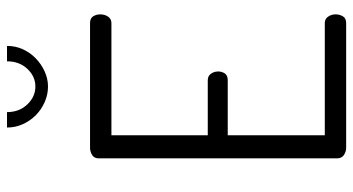

<svg xmlns="http://www.w3.org/2000/svg" viewBox="-250 -758 1008 548"><g transform="rotate(-90 254.0 -484.0)"><path d="M142 -395H299Q311 -395 317.5 -386Q324 -377 324 -365Q324 -355 318.5 -346.5Q313 -338 299 -338H142V-61H462Q474 -61 480.5 -51.5Q487 -42 487 -30Q487 -19 481.5 -9.5Q476 0 462 0H106Q95 0 85.5 -6.5Q76 -13 76 -26V-706Q76 -719 85.5 -725Q95 -731 106 -731H462Q476 -731 481.5 -722Q487 -713 487 -702Q487 -689 480.5 -679.5Q474 -670 462 -670H142ZM397 -968Q397 -944 387.5 -923Q378 -902 361.5 -886Q345 -870 324 -860.5Q303 -851 281 -851Q258 -851 236.5 -860.5Q215 -870 199 -886Q183 -902 173.5 -923Q164 -944 164 -968H208Q208 -933 230 -910Q252 -887 281 -887Q310 -887 331.5 -910Q353 -933 353 -968Z"/></g></svg>

Font: Dosis
Style: Book
Weight: 400
Designer: EdgarTolentino, PabloImpallari, IginoMarini
Foundry: EdgarTolentino, PabloImpallari, IginoMarini
Version: Version 1.007